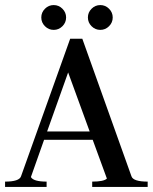

<svg xmlns="http://www.w3.org/2000/svg" viewBox="-28 -738 603 758"><path d="M333.5 -634.5Q319 -649 319 -669Q319 -689 333.5 -703.5Q348 -718 368 -718Q388 -718 402.5 -703.5Q417 -689 417 -669Q417 -649 402.5 -634.5Q388 -620 368 -620Q348 -620 333.5 -634.5ZM149.5 -634.5Q135 -649 135 -669Q135 -689 149.5 -703.5Q164 -718 184 -718Q204 -718 218.5 -703.5Q233 -689 233 -669Q233 -649 218.5 -634.5Q204 -620 184 -620Q164 -620 149.5 -634.5ZM336 0V-21Q382 -21 394 -33L338 -186H146L94 -39Q104 -21 156 -21V0H-8V-21Q48 -21 55 -42L249 -585H297L491 -42Q498 -21 555 -21V0ZM241 -452 158 -219H326Z"/></svg>

Font: Judson
Style: Regular
Weight: 400
Version: Version 20110429